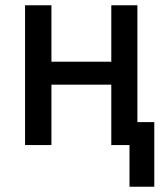

<svg xmlns="http://www.w3.org/2000/svg" viewBox="-20 -550 616 728"><path d="M471 158H565V-87H501V-530H402V-316H175V-530H75V0H175V-229H402V0H471Z"/></svg>

Font: Iosevka Sparkle Medium
Style: Regular
Weight: 500
Designer: Belleve Invis
Foundry: Belleve Invis
Version: Version 4.5.0; ttfautohint (v1.8.3)